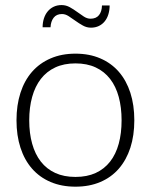

<svg xmlns="http://www.w3.org/2000/svg" viewBox="-20 -712 581 739"><path d="M270.5 -505.5Q324 -505.5 366.2 -487.2Q408.5 -469 437.5 -435.5Q466.5 -402 481.8 -354.8Q497 -307.5 497 -249Q497 -190.5 481.8 -143.5Q466.5 -96.5 437.5 -63Q408.5 -29.5 366.2 -11.5Q324 6.5 270.5 6.5Q217 6.5 174.8 -11.5Q132.5 -29.5 103.2 -63Q74 -96.5 58.8 -143.5Q43.5 -190.5 43.5 -249Q43.5 -307.5 58.8 -354.8Q74 -402 103.2 -435.5Q132.5 -469 174.8 -487.2Q217 -505.5 270.5 -505.5ZM270.5 -31Q315 -31 348.2 -46.2Q381.5 -61.5 403.8 -90Q426 -118.5 437 -158.8Q448 -199 448 -249Q448 -298.5 437 -339Q426 -379.5 403.8 -408.2Q381.5 -437 348.2 -452.5Q315 -468 270.5 -468Q226 -468 192.8 -452.5Q159.5 -437 137.2 -408.2Q115 -379.5 103.8 -339Q92.5 -298.5 92.5 -249Q92.5 -199 103.8 -158.8Q115 -118.5 137.2 -90Q159.5 -61.5 192.8 -46.2Q226 -31 270.5 -31ZM328.5 -640Q350 -640 361 -653.8Q372 -667.5 372.5 -691H402Q402 -673 397.2 -657.2Q392.5 -641.5 383.2 -630Q374 -618.5 360.5 -612Q347 -605.5 330 -605.5Q313.5 -605.5 298.8 -613.8Q284 -622 270.5 -631.8Q257 -641.5 244.2 -649.8Q231.5 -658 218.5 -658Q197.5 -658 186.5 -643.8Q175.5 -629.5 174.5 -607H144Q144 -625 149 -640.8Q154 -656.5 163.5 -668Q173 -679.5 186.5 -686Q200 -692.5 217 -692.5Q234 -692.5 248.8 -684.2Q263.5 -676 276.8 -666.2Q290 -656.5 302.8 -648.2Q315.5 -640 328.5 -640Z"/></svg>

Font: o
Style: Regular
Weight: 300
Designer: Lukasz Dziedzic
Foundry: Lukasz Dziedzic
Version: Version 1.104; Western+Polish opensource; ttfautohint (v1.8.